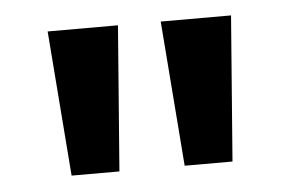

<svg xmlns="http://www.w3.org/2000/svg" viewBox="-32 -755 516 340"><g transform="rotate(-5 226.0 -585.0)"><path d="M63 -714H188L168 -456H83ZM264 -714H389L369 -456H284Z"/></g></svg>

Font: Noto Sans Thai Looped SemiBold
Style: Regular
Weight: 600
Designer: Sasikarn Vongin, Ben Mitchell
Foundry: The Fontpad Ltd
Version: Version 1.001; ttfautohint (v1.8.4.7-5d5b)